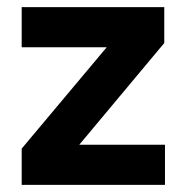

<svg xmlns="http://www.w3.org/2000/svg" viewBox="-20 -520 524 540"><path d="M442 -399 203 -113H444V0H41V-102L280 -387H41V-500H442Z"/></svg>

Font: Albert Sans
Style: Bold
Weight: 700
Designer: Andreas Rasmussen
Foundry: a.Foundry
Version: Version 1.025